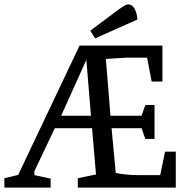

<svg xmlns="http://www.w3.org/2000/svg" viewBox="-29 -856 842 876"><path d="M-9 0V-43L76 -63L44 -37L334 -648H712V-484H663L642 -593H548L454 -587L475 -328H617L634 -377H676V-222H634L617 -271H480L499 -67Q516 -63 544.5 -60Q573 -57 602 -57H702L724 -164H773V0H326V-43L409 -60L391 -271H221L128 -75V-57L202 -41V0ZM250 -328H386L365 -583ZM405 -681 383 -716 514 -814Q527 -823 537.5 -829.5Q548 -836 556 -836Q566 -836 574.5 -829Q583 -822 589.5 -806.5Q596 -791 598 -767Z"/></svg>

Font: Faustina
Style: Regular
Weight: 400
Designer: Alfonso Garcia
Foundry: http://www.omnibus-type.com
Version: Version 1.200